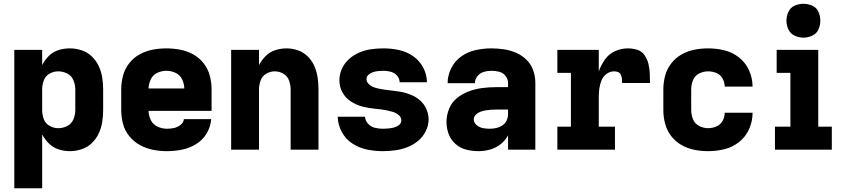

<svg xmlns="http://www.w3.org/2000/svg" viewBox="-20 -795 4504 1020"><path d="M56 205H204V-81Q218 -54 240 -32.5Q262 -11 291 -1.5Q320 8 351 8Q382 8 413 -2Q444 -12 467.5 -34.5Q491 -57 504.5 -86Q518 -115 523 -146.5Q528 -178 528 -210V-320Q528 -352 523 -383.5Q518 -415 504.5 -444Q491 -473 467.5 -495.5Q444 -518 413 -528Q382 -538 351 -538Q320 -538 291 -529Q262 -520 240 -498.5Q218 -477 204 -449V-530H56ZM289 -114Q265 -114 243 -126.5Q221 -139 212.5 -162.5Q204 -186 204 -210V-320Q204 -344 212.5 -367.5Q221 -391 243 -403.5Q265 -416 289 -416Q314 -416 337 -404.5Q360 -393 370 -369Q380 -345 380 -320V-210Q380 -185 370 -161Q360 -137 337 -125.5Q314 -114 289 -114Z M867 8Q907 8 947 0Q987 -8 1022 -29.5Q1057 -51 1078 -86.5Q1099 -122 1102 -162H957Q955 -144 939 -131.5Q923 -119 904.5 -115Q886 -111 867 -111Q842 -111 817.5 -122Q793 -133 781.5 -156.5Q770 -180 769 -206H1104V-320Q1104 -357 1094.5 -393Q1085 -429 1062 -458.5Q1039 -488 1006.5 -506Q974 -524 937.5 -531Q901 -538 864 -538Q827 -538 790.5 -531Q754 -524 721.5 -506Q689 -488 666 -458.5Q643 -429 633.5 -393Q624 -357 624 -320V-210Q624 -173 633.5 -137Q643 -101 667 -71.5Q691 -42 724 -24Q757 -6 793.5 1Q830 8 867 8ZM769 -325Q770 -350 781 -373.5Q792 -397 815.5 -408Q839 -419 864 -419Q889 -419 912.5 -408Q936 -397 947.5 -373.5Q959 -350 959 -325Z M1208 0H1356V-320Q1356 -344 1364.5 -367.5Q1373 -391 1394.5 -403.5Q1416 -416 1440 -416Q1464 -416 1485.5 -403.5Q1507 -391 1515.5 -367.5Q1524 -344 1524 -320V0H1672V-320Q1672 -351 1667.5 -382.5Q1663 -414 1650.5 -443Q1638 -472 1615.5 -494.5Q1593 -517 1563 -527.5Q1533 -538 1502 -538Q1472 -538 1442.5 -528.5Q1413 -519 1391.5 -497.5Q1370 -476 1356 -449V-530H1208Z M2014 8Q2047 8 2080 3.5Q2113 -1 2144 -13Q2175 -25 2201 -46.5Q2227 -68 2242 -98.5Q2257 -129 2257 -162Q2257 -179 2252.5 -195Q2248 -211 2240 -226Q2232 -241 2220.5 -253Q2209 -265 2195 -274.5Q2181 -284 2165.5 -290.5Q2150 -297 2134 -301.5Q2118 -306 2101.5 -308.5Q2085 -311 2068.5 -313Q2052 -315 2035.5 -317Q2019 -319 2002.5 -322Q1986 -325 1970 -330Q1954 -335 1940.5 -347Q1927 -359 1927 -376Q1927 -389 1938 -398.5Q1949 -408 1962.5 -412Q1976 -416 1989.5 -417.5Q2003 -419 2017 -419Q2036 -419 2055.5 -414Q2075 -409 2089 -393.5Q2103 -378 2103 -358H2248Q2248 -399 2228 -436.5Q2208 -474 2173.5 -497.5Q2139 -521 2098.5 -529.5Q2058 -538 2017 -538Q1984 -538 1952 -533.5Q1920 -529 1890 -516.5Q1860 -504 1835.5 -482.5Q1811 -461 1797 -431Q1783 -401 1783 -369Q1783 -352 1787 -335.5Q1791 -319 1799 -304.5Q1807 -290 1818.5 -277.5Q1830 -265 1844 -256Q1858 -247 1873.5 -240Q1889 -233 1905 -229Q1921 -225 1937.5 -222Q1954 -219 1970.5 -217.5Q1987 -216 2003.5 -214Q2020 -212 2036.5 -208.5Q2053 -205 2069 -200Q2085 -195 2098.5 -183.5Q2112 -172 2112 -155Q2112 -140 2099.5 -130.5Q2087 -121 2072.5 -117.5Q2058 -114 2043.5 -112.5Q2029 -111 2014 -111Q1993 -111 1972 -116Q1951 -121 1935.5 -137.5Q1920 -154 1919 -175H1774Q1775 -133 1795.5 -94.5Q1816 -56 1852 -32.5Q1888 -9 1930 -0.5Q1972 8 2014 8Z M2522 8Q2553 8 2583.5 -0.5Q2614 -9 2639 -28.5Q2664 -48 2679 -76V0H2824V-355Q2824 -388 2813 -420.5Q2802 -453 2777.5 -477Q2753 -501 2722 -514.5Q2691 -528 2657.5 -533Q2624 -538 2590 -538Q2549 -538 2507.5 -529Q2466 -520 2431.5 -496Q2397 -472 2377.5 -433.5Q2358 -395 2358 -353H2503Q2503 -374 2516.5 -390.5Q2530 -407 2550 -413Q2570 -419 2590 -419Q2611 -419 2631.5 -414Q2652 -409 2665.5 -392Q2679 -375 2679 -355V-332H2615Q2579 -332 2543 -327.5Q2507 -323 2472.5 -310.5Q2438 -298 2409 -275Q2380 -252 2366 -217.5Q2352 -183 2352 -147Q2352 -114 2363.5 -83Q2375 -52 2400 -30Q2425 -8 2457 0Q2489 8 2521 8ZM2581 -111Q2563 -111 2545 -114.5Q2527 -118 2512 -130.5Q2497 -143 2497 -161Q2497 -175 2507.5 -185.5Q2518 -196 2531.5 -201Q2545 -206 2559 -208.5Q2573 -211 2587 -212Q2601 -213 2615 -213H2679V-189Q2679 -171 2671.5 -155Q2664 -139 2649 -129Q2634 -119 2616.5 -115Q2599 -111 2581 -111Z M2941 0H3247V-122H3161V-281Q3161 -303 3164 -325Q3167 -347 3175.5 -368Q3184 -389 3202.5 -402.5Q3221 -416 3243 -416Q3254 -416 3264 -412Q3274 -408 3278.5 -397.5Q3283 -387 3284 -376Q3285 -365 3285 -354H3433Q3433 -380 3432 -405Q3431 -430 3425 -455Q3419 -480 3404.5 -501.5Q3390 -523 3365.5 -530.5Q3341 -538 3315 -538Q3280 -538 3247 -523Q3214 -508 3193.5 -478.5Q3173 -449 3161 -416V-530H2941V-408H3013V-122H2941Z M3742 8Q3786 8 3829 -2.5Q3872 -13 3907 -41Q3942 -69 3960 -110Q3978 -151 3978 -195V-196H3830V-195Q3830 -173 3818.5 -152.5Q3807 -132 3785.5 -123Q3764 -114 3742 -114Q3717 -114 3694 -126Q3671 -138 3661.5 -161.5Q3652 -185 3652 -210V-320Q3652 -345 3661.5 -369Q3671 -393 3694 -404.5Q3717 -416 3742 -416Q3764 -416 3785.5 -407.5Q3807 -399 3818.5 -378Q3830 -357 3830 -335H3978Q3978 -379 3960 -420Q3942 -461 3907 -489Q3872 -517 3829 -527.5Q3786 -538 3742 -538Q3705 -538 3669 -531Q3633 -524 3600.5 -505.5Q3568 -487 3545.5 -457.5Q3523 -428 3513.5 -392.5Q3504 -357 3504 -320V-210Q3504 -173 3513.5 -137.5Q3523 -102 3545.5 -72.5Q3568 -43 3600.5 -24.5Q3633 -6 3669 1Q3705 8 3742 8Z M4097 0H4399V-122H4327V-530H4106V-408H4179V-122H4097ZM4248 -595Q4272 -595 4295 -605.5Q4318 -616 4328 -638.5Q4338 -661 4338 -685Q4338 -709 4328 -732Q4318 -755 4295 -765Q4272 -775 4248 -775Q4224 -775 4201.5 -765Q4179 -755 4168.5 -732Q4158 -709 4158 -685Q4158 -661 4168.5 -638.5Q4179 -616 4201.5 -605.5Q4224 -595 4248 -595Z"/></svg>

Font: Iosevka Sparkle Heavy
Style: Regular
Weight: 900
Designer: Belleve Invis
Foundry: Belleve Invis
Version: Version 4.5.0; ttfautohint (v1.8.3)